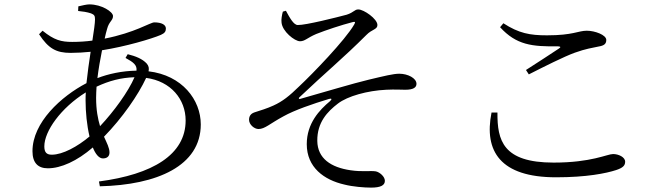

<svg xmlns="http://www.w3.org/2000/svg" viewBox="-20 -807 3040 875"><path d="M418 -361C418 -377 419 -394 420 -412C478 -439 531 -453 593 -455C565 -390 500 -300 436 -232C426 -265 418 -306 418 -361ZM216 -102C192 -102 182 -113 182 -140C182 -209 257 -315 371 -386C370 -373 370 -361 370 -349C370 -296 376 -235 388 -185C333 -139 266 -102 216 -102ZM552 -543C589 -523 605 -510 602 -485C536 -484 473 -470 424 -451C429 -493 437 -538 445 -578C553 -595 671 -630 713 -648C731 -656 736 -664 736 -677C736 -694 717 -705 683 -705C665 -705 595 -658 457 -631C461 -648 464 -663 468 -675C477 -710 495 -713 495 -734C495 -753 444 -787 387 -787C375 -787 354 -782 337 -778L336 -757C357 -755 377 -752 395 -746C409 -740 413 -736 413 -719C413 -702 408 -666 401 -622C371 -618 340 -616 309 -616C259 -616 227 -624 174 -667L158 -651C201 -585 237 -566 302 -566C331 -566 363 -568 393 -571C386 -525 379 -475 374 -428C259 -368 128 -249 128 -118C128 -65 153 -40 198 -40C258 -40 331 -73 403 -135C415 -105 431 -85 449 -85C466 -85 479 -93 479 -112C479 -133 467 -155 454 -184C537 -269 610 -374 646 -452C759 -437 826 -354 826 -258C826 -102 675 -12 431 20L435 42C696 36 895 -51 895 -240C895 -352 810 -464 657 -482C660 -496 658 -506 649 -517C629 -539 598 -551 562 -560Z M1269 -754C1265 -740 1261 -718 1263 -705C1266 -664 1323 -619 1347 -619C1370 -619 1379 -634 1421 -652C1466 -670 1536 -693 1586 -706C1597 -709 1602 -708 1594 -695C1553 -624 1404 -470 1343 -413C1299 -370 1268 -345 1226 -326C1198 -313 1165 -303 1140 -295C1122 -289 1115 -277 1115 -261C1115 -239 1139 -219 1158 -219C1187 -219 1209 -243 1272 -277C1322 -305 1406 -334 1479 -356C1492 -360 1494 -355 1484 -346C1436 -306 1378 -245 1378 -150C1378 -44 1457 13 1549 34C1588 44 1640 48 1671 48C1714 48 1734 38 1734 17C1734 -2 1711 -22 1693 -26C1669 -30 1631 -23 1578 -31C1488 -44 1427 -85 1426 -165C1425 -250 1473 -299 1520 -335C1564 -369 1655 -394 1740 -398C1782 -400 1805 -398 1827 -398C1865 -398 1878 -409 1878 -425C1878 -451 1838 -471 1800 -471C1772 -471 1733 -461 1661 -444C1593 -428 1446 -384 1347 -356C1342 -355 1340 -359 1344 -363C1465 -478 1543 -541 1650 -648C1675 -674 1700 -672 1700 -693C1700 -721 1638 -764 1613 -764C1595 -764 1594 -751 1560 -740C1515 -728 1373 -692 1337 -693C1318 -693 1300 -727 1283 -758Z M2220 -294C2185 -118 2260 1 2514 1C2653 1 2742 -17 2788 -32C2818 -42 2829 -52 2829 -70C2829 -91 2799 -105 2774 -105C2747 -105 2676 -66 2503 -66C2272 -66 2246 -167 2247 -294ZM2390 -468C2459 -503 2550 -549 2600 -567C2650 -585 2680 -589 2708 -595C2733 -599 2743 -607 2743 -625C2743 -648 2691 -667 2654 -667C2615 -667 2592 -646 2473 -646C2395 -646 2345 -655 2274 -701L2259 -683C2333 -602 2405 -594 2522 -596C2536 -595 2537 -592 2526 -585C2490 -561 2427 -520 2377 -488Z"/></svg>

Font: Source Han Serif
Style: Regular
Weight: 400
Designer: Ryoko NISHIZUKA 西塚涼子 (kana & ideographs); Frank Grießhammer (Latin, Greek & Cyrillic); Wenlong ZHANG 张文龙 (bopomofo); San
Foundry: Adobe Systems Incorporated
Version: Version 1.001;PS 1.001;hotconv 16.6.54;makeotf.lib2.5.65590